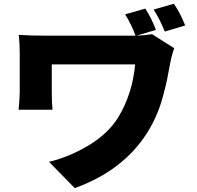

<svg xmlns="http://www.w3.org/2000/svg" viewBox="-20 -892 1040 1012"><path d="M956.1 -757.8 848.6 -725.6Q823.2 -789.1 790 -841.8L896.5 -872.1Q928.7 -826.2 956.1 -757.8ZM801.8 -734.4 700.2 -704.1Q741.2 -705.1 781.2 -711.9L898.4 -637.7Q885.7 -604.5 877 -558.6Q866.2 -501 860.8 -473.6Q855.5 -446.3 840.3 -389.2Q825.2 -332 803.7 -282.7Q782.2 -233.4 753.9 -189.5Q627.9 7.8 374 99.6L238.3 -39.1Q344.7 -64.5 446.8 -125.5Q548.8 -186.5 602.5 -272.5Q677.7 -395.5 692.4 -552.7H252.9V-405.3Q252.9 -348.6 256.8 -313.5H78.1Q84 -381.8 84 -405.3V-615.2Q84 -659.2 79.1 -708Q147.5 -704.1 210 -704.1H668H694.3Q673.8 -760.7 639.6 -816.4L746.1 -846.7Q779.3 -794.9 801.8 -734.4Z"/></svg>

Font: Gen Shin Gothic Heavy
Style: Bold
Weight: 900
Designer: [Source Han Sans]
Ryoko NISHIZUKA  (kana & ideographs); Paul D. Hunt (Latin, Greek & Cyrillic); Wenlong ZHANG  (bopomofo
Version: Version 1.002.20150607